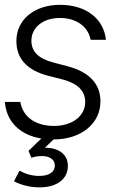

<svg xmlns="http://www.w3.org/2000/svg" viewBox="-20 -578 485 812"><path d="M206.5 11.7C322.8 11.7 404.8 -54.7 404.8 -149.4C404.8 -222.2 358.9 -273.9 263.7 -298.3L208 -313C142.6 -329.6 112.8 -359.9 112.8 -405.8C112.8 -462.4 162.6 -502 233.4 -502C301.8 -502 352.5 -466.8 363.3 -409.7H428.2C418 -501 341.8 -557.6 233.9 -557.6C125 -557.6 49.3 -494.6 49.3 -404.8C49.3 -331.1 92.3 -281.2 186 -256.8L244.1 -242.2C309.6 -225.1 340.3 -192.9 340.3 -146.5C340.3 -86.9 285.2 -45.4 208.5 -45.4C129.9 -45.4 76.7 -83.5 65.9 -147H0.5C7.3 -63 64 -7.3 154.8 7.8L100.6 60.1L112.8 89.4C125.5 84.5 142.1 82 156.7 82C190.4 82 211.9 96.7 211.9 122.1C211.9 149.9 187 166 146 166C116.2 166 89.4 158.2 62.5 144L39.1 188.5C69.3 205.1 108.9 214.4 147.9 214.4C220.2 214.4 267.1 179.7 267.1 123C267.1 76.2 229.5 46.9 171.9 46.9H169.9Z"/></svg>

Font: Guggenheim Sans Display Light
Style: Italic
Weight: 300
Italic angle: -7°
Designer: Modified by Tom Baber under direction of Pentagram Design 2023
Foundry: rsms
Version: Version 1.001;Glyphs 3.1.2 (3151)